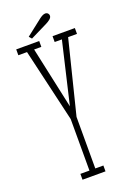

<svg xmlns="http://www.w3.org/2000/svg" viewBox="-155 -871 630 926"><g transform="rotate(-20 159.5 -407.5)"><path d="M100 0V-30H146.5V-294.5L59 -670H14.5V-700H132.5V-670H95.5L173.5 -309H153.5L238 -670H201V-700H315.5V-670H270L176.5 -294.5V-30H218V0ZM104 -723 92 -736.5 174.5 -801Q181.5 -806.5 189.8 -810.8Q198 -815 205 -815Q210 -815 214.2 -812.8Q218.5 -810.5 221 -805.5Q223 -802 223 -797.5Q223 -788 213.2 -780Q203.5 -772 192 -766.5Z"/></g></svg>

Font: Imbue Thin 10pt Thin
Style: Regular
Weight: 250
Version: Version 1.102